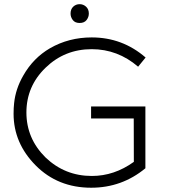

<svg xmlns="http://www.w3.org/2000/svg" viewBox="-20 -876 796 898"><path d="M406.5 2Q250.5 2 147 -102.2Q43.5 -206.5 43.5 -344Q43.5 -371 46 -393.5Q53 -460.5 88.5 -522Q135 -604.5 214 -650.5Q302 -701 409 -701Q552.5 -701 661 -607L626 -564Q530.5 -646 409 -646Q282.5 -646 193 -559.2Q103.5 -472.5 103.5 -350Q103.5 -228 193 -139.5Q283.5 -53 409.5 -53Q514.5 -53 606 -119L605.5 -322H406V-378H660V-89Q550 2 406.5 2ZM352.5 -768.5Q331 -768.5 320.5 -782.2Q310 -796 310 -812.5Q310 -833 322.5 -844.8Q335 -856.5 352.5 -856.5Q369.5 -856.5 382.5 -844.8Q395.5 -833 395.5 -812.5Q395.5 -796 384.8 -782.2Q374 -768.5 352.5 -768.5Z"/></svg>

Font: Argentum Novus Light
Style: Regular
Weight: 300
Designer: Julieta Ulanovsky (font) & Cristiano Sobral (main changes)
Foundry: Julieta Ulanovsky (font) & Cristiano Sobral (main changes)
Version: Version 3.00;November 27, 2020;FontCreator 13.0.0.2655 64-bi